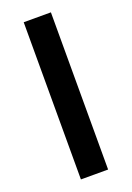

<svg xmlns="http://www.w3.org/2000/svg" viewBox="-139 -763 559 816"><g transform="rotate(-20 141.0 -355.5)"><path d="M202.6 0H79.6V-710.9H202.6Z"/></g></svg>

Font: Roboto Medium
Style: Regular
Weight: 500
Designer: Google
Version: Version 2.134; 2016; ttfautohint (v1.6)